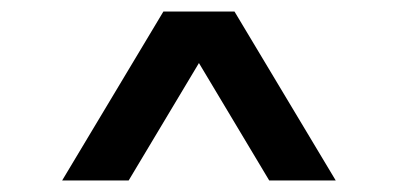

<svg xmlns="http://www.w3.org/2000/svg" viewBox="-20 -720 688 332"><path d="M87.5 -408 262.5 -700H385.5L560.5 -408H445.5L324 -611L202.5 -408Z"/></svg>

Font: Geologica Cursive Medium
Style: Regular
Weight: 500
Designer: Sindre Bremnes, Frode Helland
Foundry: Monokrom Skriftforlag AS
Version: Version 1.010;gftools[0.9.28]